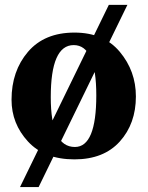

<svg xmlns="http://www.w3.org/2000/svg" viewBox="-20 -631 595 772"><path d="M279.3 9.8Q158.7 9.8 92.5 -62Q26.4 -133.8 26.4 -230Q26.4 -345.2 92.5 -422.6Q158.7 -500 279.3 -500Q397 -500 461.7 -422.6Q526.4 -345.2 526.4 -243.2Q526.4 -133.8 461.7 -62Q397 9.8 279.3 9.8ZM281.2 -40Q367.2 -40 367.2 -247.6Q367.2 -449.7 276.4 -449.7Q184.1 -449.7 184.1 -240.2Q184.1 -40 281.2 -40ZM135.3 121.1H60.5L417.5 -611.3H492.2Z"/></svg>

Font: Munson
Style: Bold
Weight: 700
Designer: Paul James MIller
Foundry: High-Logic / Made with FontCreator
Version: Version 2.10;May 5, 2019;FontCreator 11.5.0.2430 64-bit